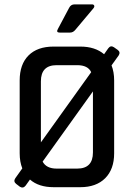

<svg xmlns="http://www.w3.org/2000/svg" viewBox="-20 -856 612 878"><path d="M502 -488V-155Q502 -82 461 -41Q420 0 347 0H225Q157 0 117 -35L97 -7Q86 7 71 -2L54 -15Q40 -26 50 -41L82 -86Q70 -116 70 -155V-488Q70 -562 110.5 -602.5Q151 -643 225 -643H347Q415 -643 456 -608L475 -635Q486 -650 501 -640L518 -628Q532 -618 523 -603L490 -557Q502 -527 502 -488ZM167 -484V-205L397 -526Q382 -558 333 -558H239Q167 -558 167 -484ZM405 -159V-438L175 -117Q192 -85 239 -85H333Q405 -85 405 -159ZM300 -707H253Q235 -707 245 -724L296 -820Q304 -836 321 -836H400Q408 -836 410.5 -831Q413 -826 408 -819L324 -719Q314 -707 300 -707Z"/></svg>

Font: Rajdhani Semibold
Style: Regular
Weight: 600
Designer: Satya Rajpurohit, Jyotish Sonowal
Foundry: Indian Type Foundry
Version: Version 1.200;PS 1.0;hotconv 1.0.78;makeotf.lib2.5.61930; tt